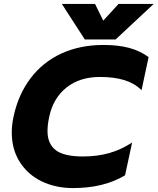

<svg xmlns="http://www.w3.org/2000/svg" viewBox="-20 -943 803 978"><path d="M295 -923H464L506 -838L584 -923H763L569 -742H412ZM40 -268Q40 -307 49 -349Q73 -461 135 -543.5Q197 -626 292 -670Q387 -714 507 -714Q582 -714 638 -699Q694 -684 737 -652L701 -484Q665 -519 613 -535Q561 -551 489 -551Q386 -551 318.5 -497Q251 -443 231 -349Q222 -309 222 -275Q222 -211 263.5 -178.5Q305 -146 403 -146Q475 -146 535.5 -163Q596 -180 653 -217L617 -50Q509 15 352 15Q264 15 193 -19Q122 -53 81 -117.5Q40 -182 40 -268Z"/></svg>

Font: Prompt
Style: Bold Italic
Weight: 700
Italic angle: -12°
Designer: Katatrad Team
Foundry: CadsonDemak
Version: Version 1.001